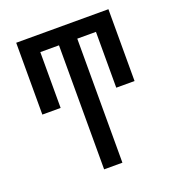

<svg xmlns="http://www.w3.org/2000/svg" viewBox="-133 -841 866 947"><g transform="rotate(-20 300.0 -367.5)"><path d="M252 0V-651H154V-358H58V-735H542V-358H446V-651H348V0Z"/></g></svg>

Font: Iosevka SS04 Medium Extended
Style: Regular
Weight: 500
Width: 7
Monospace: yes
Designer: Belleve Invis
Foundry: Belleve Invis
Version: Version 19.0.0; ttfautohint (v1.8.4)